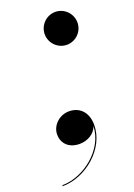

<svg xmlns="http://www.w3.org/2000/svg" viewBox="-183 -616 579 827"><g transform="rotate(-20 106.5 -202.0)"><path d="M106.5 -485C106.5 -444 140.5 -410 181.5 -410C223 -410 256.5 -444 256.5 -485C256.5 -526.5 223 -560.5 181.5 -560.5C140.5 -560.5 106.5 -526.5 106.5 -485ZM9 -61C9 -22 36 10 87.5 10C123 10 158.5 -9.5 168.5 -42.5C166 63.5 54.5 151.5 -44.5 151.5V156C62 156 173.5 62.5 173.5 -46C173.5 -106 137.5 -138 91 -138C45.5 -138 9 -101.5 9 -61Z"/></g></svg>

Font: Bodoni* 36pt Medium
Style: Italic
Weight: 500
Italic angle: -13°
Version: Version 2.3